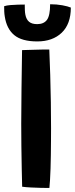

<svg xmlns="http://www.w3.org/2000/svg" viewBox="-32 -900 362 927"><path d="M206.5 7.5Q189.5 7.5 165.8 7Q142 6.5 117.8 5.2Q93.5 4 75 1.5Q74 -32 73 -84Q72 -136 71.2 -194Q70.5 -252 70.5 -303Q70.5 -380 71.8 -470Q73 -560 74.5 -658Q82 -658.5 98.2 -658.8Q114.5 -659 134.5 -659.8Q154.5 -660.5 173.8 -660.8Q193 -661 206 -661Q208.5 -605 210.5 -539Q212.5 -473 213.5 -406.5Q214.5 -340 214.5 -280.5Q214.5 -252 214.2 -218.8Q214 -185.5 213.5 -151.5Q213 -117.5 212 -86.2Q211 -55 209.5 -30.5Q208 -6 206.5 7.5ZM310 -863.5Q310 -784 266 -742Q222 -700 148 -700Q73.5 -700 36.8 -730.5Q0 -761 -9 -820.5Q-11 -832 -11.5 -844.5Q-12 -857 -12 -870Q0 -874 18 -875.5Q36 -877 55 -877.5Q74 -878 87.5 -878Q87.5 -864 88 -851.5Q88.5 -839 90.5 -829Q95 -806 108.5 -794.8Q122 -783.5 147.5 -783.5Q179.5 -783.5 194.8 -804.2Q210 -825 210 -879.5Q242 -879.5 269 -874.5Q296 -869.5 310 -863.5Z"/></svg>

Font: Grandstander Thin SemiBold
Style: Regular
Weight: 600
Version: Version 1.200